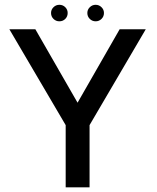

<svg xmlns="http://www.w3.org/2000/svg" viewBox="-20 -800 671 820"><path d="M263.5 -260.5H359.5L602.5 -675H491L307 -354H315.5L131 -675H20ZM260.5 0H362.5V-320H260.5ZM233.5 -709Q248.5 -709 258.8 -719.2Q269 -729.5 269 -744.5Q269 -759 258.8 -769.2Q248.5 -779.5 233.5 -779.5Q219 -779.5 208.5 -769.2Q198 -759 198 -744.5Q198 -729.5 208.5 -719.2Q219 -709 233.5 -709ZM388.5 -709Q403 -709 413.5 -719.2Q424 -729.5 424 -744.5Q424 -759 413.5 -769.2Q403 -779.5 388.5 -779.5Q374 -779.5 363.5 -769.2Q353 -759 353 -744.5Q353 -729.5 363.5 -719.2Q374 -709 388.5 -709Z"/></svg>

Font: Anybody UltraCondensed Thin
Style: Regular
Weight: 400
Version: Version 1.111